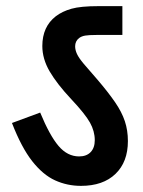

<svg xmlns="http://www.w3.org/2000/svg" viewBox="-20 -642 467 626"><path d="M397 -182Q397 -114 356.5 -75Q316 -36 244 -36Q199 -36 159.5 -54Q120 -72 85 -116.5Q50 -161 19 -241L111 -275Q142 -200 171 -166Q200 -132 238 -132Q262 -132 275.5 -146Q289 -160 289 -185Q289 -214 273.5 -242Q258 -270 212 -319Q166 -368 142 -409Q118 -450 118 -492Q118 -555 162 -589Q183 -605 213 -613.5Q243 -622 302 -622H379V-528H294Q270 -528 258 -526Q246 -524 238 -518Q225 -508 225 -491Q225 -479 231 -466Q237 -453 253 -434Q269 -415 298 -382Q333 -341 355 -309Q377 -277 387 -247Q397 -217 397 -182Z"/></svg>

Font: Noto Sans Condensed SemiBold
Style: Italic
Weight: 600
Width: 3
Italic angle: -12°
Designer: Monotype Design Team
Foundry: Monotype Imaging Inc.
Version: Version 2.013; ttfautohint (v1.8.4.7-5d5b)